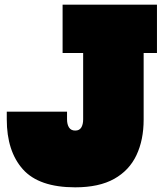

<svg xmlns="http://www.w3.org/2000/svg" viewBox="-20 -792 707 822"><path d="M302 10Q147 10 78 -67.2Q9 -144.5 9 -281V-314H267V-281Q267 -259.5 275.5 -246.2Q284 -233 302 -233Q320 -233 328 -246.2Q336 -259.5 336 -281V-565H248V-772H652V-565H595V-280Q595 -193 564.2 -127.8Q533.5 -62.5 468.8 -26.2Q404 10 302 10Z"/></svg>

Font: Hepta Slab Black
Style: Regular
Weight: 900
Designer: Michael LaGattuta
Foundry: Michael LaGattuta
Version: Version 1.102